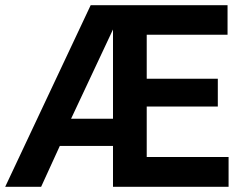

<svg xmlns="http://www.w3.org/2000/svg" viewBox="-48 -720 964 740"><path d="M-28 0 301.5 -700H829V-586H517.5V-416.5H791.5V-309.5H517.5V-115H833V0H387.5V-157.5H182.5L110.5 0ZM226 -262.5H387.5V-606.5Z"/></svg>

Font: Geologica Cursive Medium
Style: Regular
Weight: 500
Designer: Sindre Bremnes, Frode Helland
Foundry: Monokrom Skriftforlag AS
Version: Version 1.010;gftools[0.9.28]